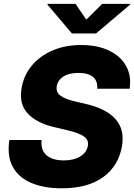

<svg xmlns="http://www.w3.org/2000/svg" viewBox="-20 -972 700 1001"><path d="M301.8 9.8Q210.4 9.8 144.3 -17.8Q78.1 -45.4 47.1 -101.3Q16.1 -157.2 28.8 -242.2H196.8Q191.4 -189.5 222.7 -162.6Q253.9 -135.7 312.5 -135.7Q365.7 -135.7 399.2 -157Q432.6 -178.2 438 -211.9Q443.4 -242.2 418 -260.3Q392.6 -278.3 335 -292L261.2 -309.6Q170.9 -331.1 124.8 -379.9Q78.6 -428.7 92.3 -511.7Q103.5 -579.1 145.8 -629.9Q188 -680.7 254.2 -709Q320.3 -737.3 403.3 -737.3Q487.8 -737.3 548.1 -708.5Q608.4 -679.7 637.2 -628.4Q666 -577.1 655.8 -509.3H486.8Q490.2 -548.3 465.8 -570.1Q441.4 -591.8 389.6 -591.8Q338.4 -591.8 309.6 -572.5Q280.8 -553.2 275.9 -523.4Q270.5 -490.7 296.1 -472.7Q321.8 -454.6 369.1 -443.8L428.7 -429.7Q532.7 -405.8 581.5 -351.8Q630.4 -297.9 616.2 -211.4Q598.6 -107.4 518.1 -48.8Q437.5 9.8 301.8 9.8ZM374 -951.7 429.7 -869.6 512.7 -951.7H659.2L658.7 -948.2L480.5 -797.4H355L227.1 -948.2L227.5 -951.7Z"/></svg>

Font: Inter Extra Bold
Style: Italic
Weight: 800
Italic angle: -9.39999°
Designer: Rasmus Andersson
Foundry: rsms
Version: Version 4.000;git-3c8e0fc